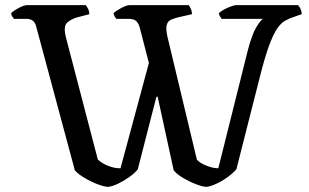

<svg xmlns="http://www.w3.org/2000/svg" viewBox="-20 -724 1199 744"><path d="M400 0Q385 0 358.5 -10Q332 -20 307 -35Q282 -50 270 -64L120 -622Q117 -635 108 -643Q99 -651 82 -651H34Q31 -655 27.5 -660Q24 -665 23 -673Q28 -678 39.5 -685.5Q51 -693 63.5 -698.5Q76 -704 83 -704H312Q317 -699 321.5 -689.5Q326 -680 326 -669L280 -657Q255 -650 240 -636Q225 -622 235 -581L359 -106Q374 -91 400 -81Q426 -71 447 -72L557 -480L521 -619Q516 -635 507 -643Q498 -651 478 -651H431Q422 -661 420 -673Q429 -682 450 -693Q471 -704 481 -704H711Q715 -700 719.5 -690Q724 -680 724 -669L671 -657Q655 -653 642.5 -647.5Q630 -642 626 -627Q622 -612 629 -581L743 -105Q755 -92 780 -82Q805 -72 826 -72L940 -528Q957 -593 974 -620Q991 -647 999 -651H839Q838 -653 834 -658Q830 -663 828 -673Q835 -680 849 -687.5Q863 -695 876 -699.5Q889 -704 894 -704H1135Q1140 -699 1144.5 -689.5Q1149 -680 1149 -669L1120 -659Q1101 -653 1084.5 -643.5Q1068 -634 1053.5 -612.5Q1039 -591 1023.5 -549.5Q1008 -508 990 -438L896 -68Q883 -53 862.5 -38Q842 -23 819.5 -12.5Q797 -2 781 0Q766 0 740 -10Q714 -20 689.5 -34.5Q665 -49 653 -64L591 -349H586L514 -68Q502 -53 481 -38Q460 -23 438 -12.5Q416 -2 400 0Z"/></svg>

Font: Texturina
Style: Regular
Weight: 400
Designer: Guillermo Torres Carreño
Foundry: Omnibus-Type
Version: Version 1.002; ttfautohint (v1.8.3)